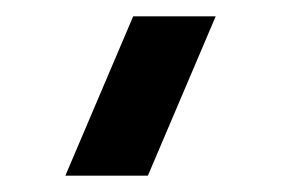

<svg xmlns="http://www.w3.org/2000/svg" viewBox="-20 -740 364 235"><path d="M161 -525H60L143 -720H244Z"/></svg>

Font: Vela Sans ExtBd
Style: Regular
Weight: 800
Designer: Principal design: Mikhail Sharanda - project Manrope.
Design modification: Ravid Balaliev
Foundry: Mikhail Sharanda
Version: Version 1.001